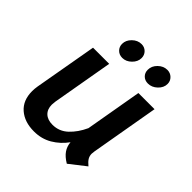

<svg xmlns="http://www.w3.org/2000/svg" viewBox="-179 -775 916 916"><g transform="rotate(45 279.0 -317.0)"><path d="M459 -108Q459 -93 466 -81Q473 -69 491 -54L409 10Q379 -8 365 -28.5Q351 -49 349 -75Q321 -36 280.5 -12Q240 12 189 12Q125 12 86 -22Q47 -56 47 -118Q47 -134 50 -152L106 -470H215L161 -161Q159 -145 159 -139Q159 -108 177.5 -90.5Q196 -73 229 -73Q274 -73 307 -104Q340 -135 362 -183L412 -470H521L461 -126Q459 -112 459 -108ZM191 -581Q191 -606 211.5 -626Q232 -646 258 -646Q278 -646 291.5 -632.5Q305 -619 305 -599Q305 -574 284.5 -554Q264 -534 239 -534Q218 -534 204.5 -547.5Q191 -561 191 -581ZM365 -580Q365 -606 385.5 -626Q406 -646 432 -646Q452 -646 466 -632.5Q480 -619 480 -599Q480 -574 459 -554Q438 -534 412 -534Q391 -534 378 -547Q365 -560 365 -580Z"/></g></svg>

Font: KoHo SemiBold
Style: Italic
Weight: 600
Italic angle: -10°
Version: Version 1.000; ttfautohint (v1.6)